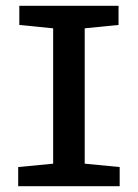

<svg xmlns="http://www.w3.org/2000/svg" viewBox="-20 -645 478 665"><path d="M43 -66.4 164.1 -78.1V-546.9L46.9 -558.6V-625H390.6V-558.6L273.4 -546.9V-78.1L394.5 -66.4V0H43Z"/></svg>

Font: Sudo Variable
Style: Regular
Weight: 400
Monospace: yes
Designer: Jens Kutilek
Foundry: Jens Kutilek
Version: Version 0.040